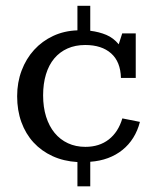

<svg xmlns="http://www.w3.org/2000/svg" viewBox="-20 -554 588 672"><path d="M251 13.2Q202.6 10.3 163.8 -7.6Q125 -25.4 97.4 -55.4Q69.8 -85.4 54.9 -126.5Q40 -167.5 40 -217.3Q40 -265.6 55.7 -307.1Q71.3 -348.6 99.4 -379.4Q127.4 -410.2 166 -428.2Q204.6 -446.3 251 -447.8V-533.7H295.9V-446.3Q327.1 -442.4 352.1 -431.9Q377 -421.4 395.5 -398.9L407.7 -437H455.1V-281.2H403.3Q401.9 -337.9 368.9 -367.2Q335.9 -396.5 278.3 -396.5Q243.7 -396.5 216.3 -384.3Q189 -372.1 169.9 -349.4Q150.9 -326.7 140.9 -293.9Q130.9 -261.2 130.9 -220.2Q130.9 -178.7 141.4 -145.5Q151.9 -112.3 171.1 -88.9Q190.4 -65.4 217.8 -52.7Q245.1 -40 278.8 -40Q327.6 -40 360.8 -65.9Q394 -91.8 408.2 -139.6L469.7 -127.4Q461.9 -96.7 446.3 -71.8Q430.7 -46.9 408.4 -29.1Q386.2 -11.2 357.9 -0.7Q329.6 9.8 295.9 12.2V98.1H251Z"/></svg>

Font: Kameron
Style: Regular
Weight: 400
Version: Version 1.000